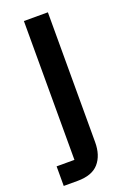

<svg xmlns="http://www.w3.org/2000/svg" viewBox="-144 -570 549 820"><g transform="rotate(-20 131.0 -160.0)"><path d="M-3 111H78V-520H187V70Q187 130 156.5 165Q126 200 60 200H-3Z"/></g></svg>

Font: IBM Plex Sans Thai Medium
Style: Regular
Weight: 500
Designer: Mike Abbink, Paul van der Laan, Pieter van Rosmalen, Ben Mitchell, Mark Frömberg
Foundry: Bold Monday
Version: Version 1.1